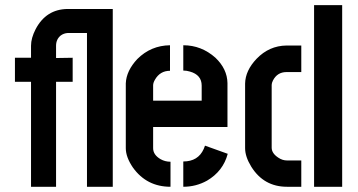

<svg xmlns="http://www.w3.org/2000/svg" viewBox="-20 -714 1368 734"><path d="M37.1 -401.4H98.6V0H194.3V-401.4H257.8V-493.2L194.3 -492.2V-539.1Q194.3 -563.5 211.9 -578.1Q223.6 -586.9 239.3 -587.9H312.5V0H411.1V-679.7H238.3Q156.2 -678.7 116.2 -602.5Q98.6 -568.4 98.6 -539.1V-493.2H37.1Z M460.9 -147.5V-395.5Q462.9 -443.4 504.9 -488.3Q556.6 -540 629.9 -541V-443.4Q591.8 -443.4 572.3 -409.2Q565.4 -397.5 565.4 -387.7V-329.1H751V-386.7Q751 -427.7 706.1 -440.4Q693.4 -444.3 680.7 -444.3V-541Q750 -541 803.7 -493.2Q848.6 -450.2 849.6 -396.5V-228.5H565.4V-147.5Q565.4 -122.1 593.8 -105.5Q611.3 -95.7 631.8 -95.7V0Q541 0 488.3 -73.2Q460.9 -113.3 460.9 -147.5ZM680.7 0V-96.7Q737.3 -96.7 758.8 -144.5Q761.7 -151.4 763.7 -157.2L850.6 -126Q833 -59.6 771.5 -23.4Q729.5 0 680.7 0Z M917 -147.5V-394.5Q918 -444.3 960.9 -489.3Q1008.8 -539.1 1075.2 -540H1131.8V-438.5H1075.2Q1040 -438.5 1023.4 -406.2Q1018.6 -396.5 1018.6 -389.6V-149.4Q1018.6 -127.9 1043.9 -111.3Q1059.6 -100.6 1077.1 -100.6H1131.8V0H1077.1Q988.3 0 940.4 -77.1Q917 -115.2 917 -147.5ZM1180.7 0V-694.3H1288.1V0Z"/></svg>

Font: Post No Bills Colombo
Style: Bold
Weight: 700
Designer: Kosala Senevirathne, Siva Puranthara, Lasantha Premarathna, Tharique Azeez
Foundry: Mooniak
Version: Version 1.220 ; ttfautohint (v1.6)